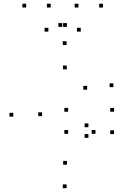

<svg xmlns="http://www.w3.org/2000/svg" viewBox="-20 -969 660 1011"><path d="M338.8 -264.4V-284.4H318.8V-264.4ZM482.7 -264.4V-284.4H462.7V-264.4ZM445.5 -299.1V-319.1H425.5V-299.1ZM445.5 -243.1V-263.1H425.5V-243.1ZM332.5 -101.7V-121.7H312.5V-101.7ZM201.4 -357.6V-377.6H181.4V-357.6ZM331.7 -603.8V-623.8H311.7V-603.8ZM438.9 -496.6V-516.6H418.9V-496.6ZM577.2 -510.1V-530.1H557.2V-510.1ZM330.5 -731.9V-751.9H310.5V-731.9ZM49.8 -354.9V-374.9H29.8V-354.9ZM330.7 22V2H310.7V22ZM580.6 -262.8V-282.8H560.6V-262.8ZM580.6 -380.7V-400.7H560.6V-380.7ZM338.8 -380.7V-400.7H318.8V-380.7ZM247 -929.4V-949.4H227V-929.4ZM332.3 -827.4V-847.4H312.3V-827.4ZM307.7 -827.4V-847.4H287.7V-827.4ZM393 -929.4V-949.4H373V-929.4ZM522.2 -929.4V-949.4H502.2V-929.4ZM405.2 -802.5V-822.5H385.2V-802.5ZM234.8 -802.5V-822.5H214.8V-802.5ZM117.8 -929.4V-949.4H97.8V-929.4Z"/></svg>

Font: Monaspace Neon Dots Var
Style: Regular
Weight: 400
Designer: Riley Cran and the Lettermatic Team
Version: Version 1.100 (Monaspace Neon Dots)